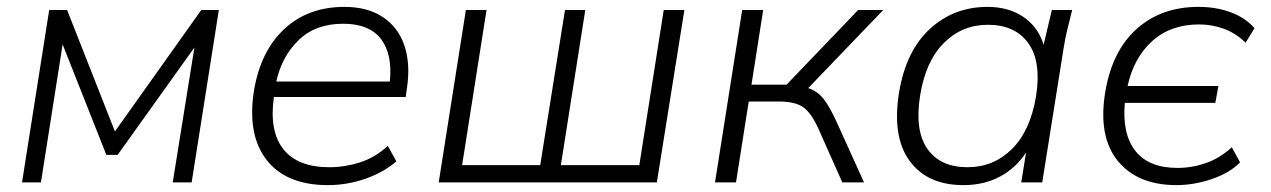

<svg xmlns="http://www.w3.org/2000/svg" viewBox="-20 -530 3694 558"><path d="M44 0 123 -501H175L314 -148L565 -501H616L537 0H482L545 -392L322 -80H289L162 -401L99 0Z M933 8Q812 8 755 -65Q698 -138 718 -266Q737 -381 806 -445.5Q875 -510 981 -510Q1048 -510 1092.5 -480.5Q1137 -451 1155 -398.5Q1173 -346 1163 -276L1159 -248H776Q762 -149 803.5 -96.5Q845 -44 937 -44Q982 -44 1026 -58Q1070 -72 1107 -106L1132 -61Q1093 -28 1040.5 -10Q988 8 933 8ZM977 -461Q897 -461 848 -413.5Q799 -366 783 -293H1113Q1121 -373 1087 -417Q1053 -461 977 -461Z M1255 0 1334 -501H1394L1323 -50H1550L1622 -501H1681L1610 -50H1838L1909 -501H1969L1889 0Z M2058 0 2137 -501H2198L2164 -284H2266L2474 -501H2547L2329 -274Q2356 -265 2374 -242Q2392 -219 2414 -170L2491 0H2428L2358 -157Q2337 -203 2313.5 -219Q2290 -235 2243 -235H2156L2119 0Z M2780 8Q2675 8 2623.5 -62.5Q2572 -133 2593 -262Q2613 -382 2682.5 -446Q2752 -510 2850 -510Q2911 -510 2954 -481Q2997 -452 3013 -400L3037 -501H3096Q3089 -473 3082 -444.5Q3075 -416 3071 -389L3009 0H2948L2962 -87Q2933 -42 2886.5 -17Q2840 8 2780 8ZM2792 -44Q2867 -44 2920.5 -96.5Q2974 -149 2991 -250Q3007 -351 2968.5 -404.5Q2930 -458 2851 -458Q2776 -458 2723 -405Q2670 -352 2654 -252Q2638 -150 2675.5 -97Q2713 -44 2792 -44Z M3399 8Q3286 8 3228.5 -62.5Q3171 -133 3192 -262Q3212 -382 3283.5 -446Q3355 -510 3463 -510Q3515 -510 3557.5 -494Q3600 -478 3626 -448L3600 -406Q3571 -434 3536.5 -446.5Q3502 -459 3465 -459Q3382 -459 3328.5 -410.5Q3275 -362 3257 -280H3521L3512 -231H3249Q3241 -140 3280 -91Q3319 -42 3402 -42Q3444 -42 3484.5 -56Q3525 -70 3560 -102L3584 -58Q3553 -27 3501.5 -9.5Q3450 8 3399 8Z"/></svg>

Font: Mulish Light
Style: Italic
Weight: 300
Italic angle: -9°
Designer: Vernon Adams
Foundry: Vernon Adams
Version: Version 3.603; ttfautohint (v1.8.3)